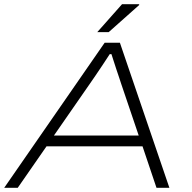

<svg xmlns="http://www.w3.org/2000/svg" viewBox="-25 -888 907 908"><path d="M-5 0 470 -686H542L776 0H715L649 -196H195L59 0ZM230 -247H631L548 -492Q544 -505 538 -522.5Q532 -540 525.5 -559.5Q519 -579 513 -598Q507 -617 502 -632H494Q479 -609 460.5 -581Q442 -553 425.5 -529Q409 -505 400 -492ZM435 -736 552 -868H632L634 -865L489 -736Z"/></svg>

Font: Archivo Expanded Thin
Style: Italic
Weight: 250
Width: 7
Italic angle: -10°
Designer: Hector Gatti
Foundry: Omnibus-Type
Version: Version 2.001